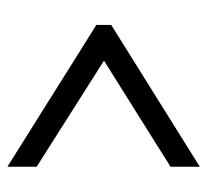

<svg xmlns="http://www.w3.org/2000/svg" viewBox="-40 -610 546 505"><g transform="rotate(-90 232.5 -358.0)"><path d="M46 -105 419 -338V-377L46 -611V-534L325 -357L46 -182Z"/></g></svg>

Font: Noto Serif Armenian Condensed
Style: Bold
Weight: 700
Width: 3
Designer: Monotype Design Team
Foundry: Monotype Imaging Inc.
Version: Version 2.008